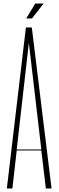

<svg xmlns="http://www.w3.org/2000/svg" viewBox="-20 -1062 330 1082"><path d="M18.6 0 126 -907.2H159.2L270.5 0H238.3L212.9 -213.9H74.2L49.8 0ZM74.2 -219.7H212.9L142.6 -820.3ZM127.9 -958H160.2L225.6 -1042H178.7Z"/></svg>

Font: Caledo
Style: Light
Weight: 300
Designer: BSozoo
Foundry: BSozoo
Version: Version 002.000